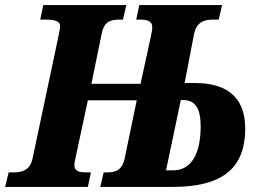

<svg xmlns="http://www.w3.org/2000/svg" viewBox="-39 -734 1032 754"><path d="M-19 0H306L318 -57H301C272 -57 253 -61 253 -87C253 -93 255 -103 258 -116L306 -340H498L451 -114C441 -64 414 -57 380 -57H368L355 0H639C820 0 924 -62 924 -229C924 -361 842 -408 726 -408H686L723 -600C733 -650 766 -657 800 -657H820L833 -714H508L496 -657H511C536 -657 559 -653 559 -627C559 -617 556 -604 553 -589L513 -405H320L360 -600C370 -652 397 -657 432 -657H444L457 -714H131L119 -657H138C172 -657 197 -653 197 -631C197 -621 194 -611 190 -589L89 -112C79 -64 46 -57 14 -57H-5ZM613 -65 671 -341H680C728 -341 749 -309 749 -237C749 -135 715 -65 641 -65Z"/></svg>

Font: Noto Serif SemiCondensed Extra
Style: Italic
Weight: 800
Width: 4
Italic angle: -12°
Designer: Monotype Design Team
Foundry: Monotype Imaging Inc.
Version: Version 1.901